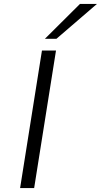

<svg xmlns="http://www.w3.org/2000/svg" viewBox="-20 -964 517 984"><path d="M83 0 195 -705H267L155 0ZM210 -765 390 -944H477L269 -765Z"/></svg>

Font: Nunito Sans 10pt Expanded Light
Style: Italic
Weight: 300
Width: 7
Italic angle: -9°
Designer: Vernon Adams
Foundry: Vernon Adams
Version: Version 3.101;gftools[0.9.27]